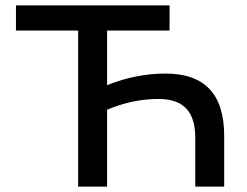

<svg xmlns="http://www.w3.org/2000/svg" viewBox="-20 -690 912 710"><path d="M607 -670H39V-577H269V0H376V-284C439 -311 502 -324 566 -324C658 -324 702 -278 702 -181V0H809V-187C809 -342 737 -418 592 -418C520 -418 448 -404 376 -375V-577H607Z"/></svg>

Font: LT Wave Text Medium
Style: Regular
Weight: 500
Designer: Daniel Lyons
Version: Version 2.5 (Glyphs App)